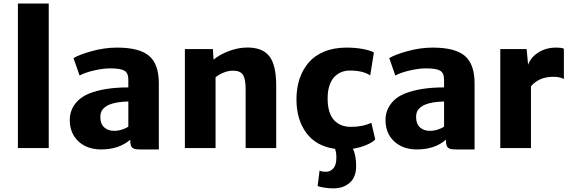

<svg xmlns="http://www.w3.org/2000/svg" viewBox="-20 -832 3213 1079"><path d="M80.6 0V-812H253.9V0Z M872.6 7.8H769Q752.4 7.8 743.9 6.6Q735.4 5.4 727.1 0.5Q718.8 -4.4 715.3 -14.9Q711.9 -25.4 711.9 -43V-46.9Q648.4 7.8 548.8 7.8Q469.2 7.8 420.7 -37.6Q372.1 -83 372.1 -157.7Q372.1 -207 400.4 -245.8Q428.7 -284.7 478 -305.2Q565.4 -340.8 701.2 -340.8V-383.3Q701.2 -421.9 679.2 -434.8Q657.2 -447.8 600.1 -447.8Q559.6 -447.8 508.5 -436Q457.5 -424.3 427.2 -407.7L393.1 -505.4Q425.8 -525.4 496.8 -544.9Q567.9 -564.5 637.7 -564.5Q763.7 -564.5 818.1 -517.8Q872.6 -471.2 872.6 -363.3ZM621.1 -96.7Q645 -96.7 668.7 -104.7Q692.4 -112.8 701.2 -121.1V-261.7Q629.9 -259.8 591.3 -242.7Q569.3 -232.4 556.6 -216.8Q543.9 -201.2 543.9 -174.3Q543.9 -136.2 565.4 -116.5Q586.9 -96.7 621.1 -96.7Z M1019 0V-556.2H1176.3L1180.2 -497.1Q1215.3 -525.9 1266.6 -545.2Q1317.9 -564.5 1367.7 -564.9Q1454.1 -565.9 1493.2 -516.6Q1532.2 -467.3 1532.2 -350.1V0H1360.4V-332.5Q1360.4 -391.1 1343.8 -413.8Q1327.1 -436.5 1283.7 -434.6Q1261.7 -434.1 1236.1 -423.8Q1210.4 -413.6 1191.4 -397.5V0Z M1765.1 212.9 1775.9 126.5Q1786.6 133.3 1812 133.3Q1836.9 133.3 1853.3 114.3Q1869.6 95.2 1870.1 60.1Q1871.6 27.3 1862.8 4.4Q1756.3 -10.3 1701.2 -85.4Q1646 -160.6 1646 -273.9Q1646 -335.9 1663.1 -387.9Q1680.2 -439.9 1713.9 -479.7Q1747.6 -519.5 1802 -542Q1856.4 -564.5 1927.2 -564.5Q1981 -564.5 2023.9 -555.7Q2066.9 -546.9 2081.1 -536.6L2060.5 -408.2Q2020.5 -435.5 1945.3 -435.5Q1921.4 -435.5 1900.4 -427.5Q1879.4 -419.4 1861.6 -402.3Q1843.8 -385.3 1832.8 -355Q1821.8 -324.7 1821.3 -284.2Q1820.3 -239.7 1830.3 -207Q1840.3 -174.3 1858.6 -155.5Q1877 -136.7 1900.1 -127.9Q1923.3 -119.1 1951.2 -119.1Q2019 -119.1 2066.9 -142.1L2088.9 -48.3Q2071.8 -30.8 2037.6 -16.6Q2003.4 -2.4 1962.9 3.9Q1982.4 42 1981.4 106Q1980 165.5 1944.3 196Q1908.7 226.6 1853.5 226.6Q1830.1 226.6 1802.2 222.4Q1774.4 218.3 1765.1 212.9Z M2647 7.8H2543.5Q2526.9 7.8 2518.3 6.6Q2509.8 5.4 2501.5 0.5Q2493.2 -4.4 2489.7 -14.9Q2486.3 -25.4 2486.3 -43V-46.9Q2422.9 7.8 2323.2 7.8Q2243.7 7.8 2195.1 -37.6Q2146.5 -83 2146.5 -157.7Q2146.5 -207 2174.8 -245.8Q2203.1 -284.7 2252.4 -305.2Q2339.8 -340.8 2475.6 -340.8V-383.3Q2475.6 -421.9 2453.6 -434.8Q2431.6 -447.8 2374.5 -447.8Q2334 -447.8 2283 -436Q2231.9 -424.3 2201.7 -407.7L2167.5 -505.4Q2200.2 -525.4 2271.2 -544.9Q2342.3 -564.5 2412.1 -564.5Q2538.1 -564.5 2592.5 -517.8Q2647 -471.2 2647 -363.3ZM2395.5 -96.7Q2419.4 -96.7 2443.1 -104.7Q2466.8 -112.8 2475.6 -121.1V-261.7Q2404.3 -259.8 2365.7 -242.7Q2343.8 -232.4 2331.1 -216.8Q2318.4 -201.2 2318.4 -174.3Q2318.4 -136.2 2339.8 -116.5Q2361.3 -96.7 2395.5 -96.7Z M2791.5 0V-556.2H2939.5L2947.8 -468.3Q2963.9 -511.2 3006.6 -537.8Q3049.3 -564.5 3104.5 -564.5Q3137.7 -564.5 3148.9 -558.1V-387.7Q3127.9 -400.4 3089.4 -400.4Q3009.3 -400.4 2963.9 -347.2V0Z"/></svg>

Font: HaufeMerriweatherSans
Style: Bold
Weight: 700
Designer: Eben Sorkin
Foundry: Eben Sorkin
Version: Version 1.56